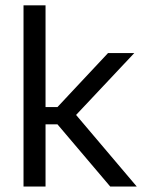

<svg xmlns="http://www.w3.org/2000/svg" viewBox="-20 -682 534 702"><path d="M383 0 190 -227.5H138.5V-290.5H190L375 -488H471L249.5 -252.5V-272L480 0ZM66 0V-662.5H146.5V0Z"/></svg>

Font: Anek Telugu
Style: Regular
Weight: 400
Designer: Omkar Bhoir (Telugu), Yesha Goshar (Latin)
Foundry: Ek Type
Version: Version 1.003